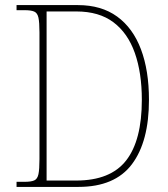

<svg xmlns="http://www.w3.org/2000/svg" viewBox="-20 -734 660 754"><path d="M45 0V-20H77Q102 -20 114.5 -25.5Q127 -31 131 -50Q135 -69 135 -109V-607Q135 -646 131 -664.5Q127 -683 114.5 -688.5Q102 -694 77 -694H45V-714H286Q378 -714 440 -669Q502 -624 533.5 -540.5Q565 -457 565 -342Q565 -178 498 -89Q431 0 288 0ZM279 -25Q414 -25 475.5 -104Q537 -183 537 -342Q537 -448 509.5 -526Q482 -604 425.5 -646.5Q369 -689 280 -689H163V-25Z"/></svg>

Font: Noto Serif Ethiopic SemiCondensed Thin
Style: Regular
Weight: 100
Width: 4
Designer: Monotype Design Team
Foundry: Monotype Imaging Inc.
Version: Version 2.102; ttfautohint (v1.8.4.7-5d5b)